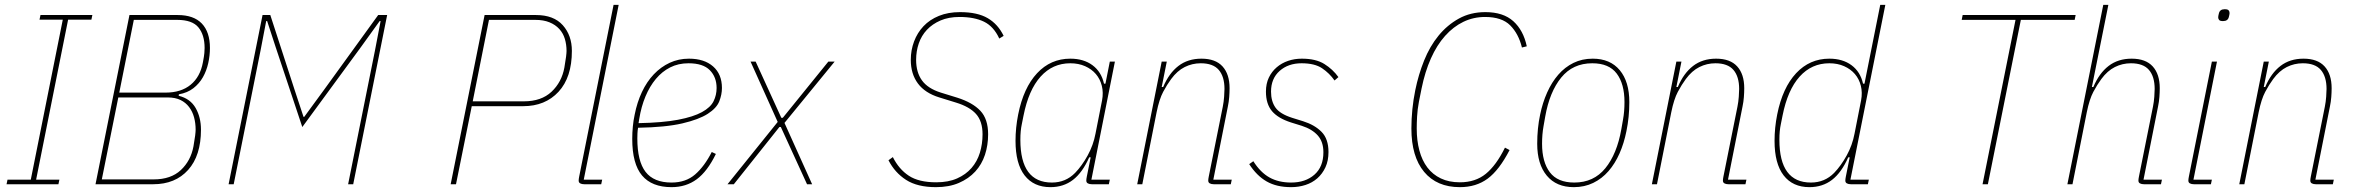

<svg xmlns="http://www.w3.org/2000/svg" viewBox="-20 -760 9711 792"><path d="M7 0 11 -19H107L239 -679H143L147 -698H361L357 -679H261L129 -19H225L221 0Z M514 -698H713Q779 -698 812.5 -663Q846 -628 846 -562Q846 -531 839 -499.5Q832 -468 817 -441.5Q802 -415 777.5 -396Q753 -377 718 -371L717 -365Q765 -353 787 -314.5Q809 -276 809 -225Q809 -118 756 -59Q703 0 612 0H374ZM614 -20Q685 -20 726 -58.5Q767 -97 778 -156Q783 -184 785 -200.5Q787 -217 787 -225Q787 -252 780.5 -276Q774 -300 760 -318.5Q746 -337 724.5 -347.5Q703 -358 672 -358H468L400 -20ZM663 -378Q727 -378 766.5 -410.5Q806 -443 817 -503Q822 -529 823 -541.5Q824 -554 824 -562Q824 -616 798.5 -647Q773 -678 711 -678H532L472 -378Z M1527 -553 1550 -673H1546L1469 -566L1227 -236L1117 -566L1082 -673H1078L1055 -553L944 0H923L1063 -698H1095L1195 -390L1232 -278H1235L1317 -390L1540 -698H1577L1437 0H1416Z M1839 0 1979 -698H2191Q2264 -698 2301.5 -656Q2339 -614 2339 -550Q2339 -441 2284 -381.5Q2229 -322 2138 -322H1926L1861 0ZM1930 -342H2141Q2213 -342 2255 -381.5Q2297 -421 2308 -481Q2313 -510 2315 -526Q2317 -542 2317 -550Q2317 -576 2310 -599.5Q2303 -623 2287 -640.5Q2271 -658 2246.5 -668Q2222 -678 2188 -678H1997Z M2390 0Q2380 0 2373.5 -3.5Q2367 -7 2367 -15Q2367 -21 2369 -31L2511 -740H2532L2388 -19H2464L2460 0Z M2750 12Q2669 12 2628.5 -36Q2588 -84 2588 -187Q2588 -213 2590.5 -238.5Q2593 -264 2598 -287Q2608 -338 2628 -380.5Q2648 -423 2677 -453.5Q2706 -484 2742.5 -501Q2779 -518 2822 -518Q2885 -518 2921.5 -486Q2958 -454 2958 -397Q2958 -370 2947 -342Q2936 -314 2899.5 -290.5Q2863 -267 2794.5 -251Q2726 -235 2612 -233Q2610 -222 2609.5 -209.5Q2609 -197 2609 -189Q2609 -95 2643 -51Q2677 -7 2750 -7Q2809 -7 2847.5 -40.5Q2886 -74 2916 -133L2933 -125Q2898 -53 2854 -20.5Q2810 12 2750 12ZM2820 -499Q2778 -499 2744.5 -482Q2711 -465 2685.5 -434.5Q2660 -404 2642.5 -362Q2625 -320 2617 -270L2614 -252Q2714 -254 2777 -266Q2840 -278 2875.5 -297.5Q2911 -317 2923.5 -342.5Q2936 -368 2936 -397Q2936 -442 2908 -470.5Q2880 -499 2820 -499Z M2981 0 3188 -257 3076 -506H3097L3203 -274H3209L3397 -506H3423L3216 -253L3330 0H3309L3201 -236H3195L3007 0Z M3841 12Q3764 12 3717.5 -18Q3671 -48 3645 -99L3663 -112Q3688 -62 3729 -35Q3770 -8 3842 -8Q3892 -8 3928 -24Q3964 -40 3987.5 -67Q4011 -94 4022 -130Q4033 -166 4033 -206Q4033 -260 4006 -290Q3979 -320 3923 -337L3855 -358Q3796 -376 3766.5 -415.5Q3737 -455 3737 -513Q3737 -553 3750.5 -589Q3764 -625 3789.5 -652Q3815 -679 3853 -694.5Q3891 -710 3940 -710Q4012 -710 4054.5 -685Q4097 -660 4120 -612L4102 -601Q4079 -651 4039 -670.5Q3999 -690 3938 -690Q3893 -690 3859.5 -675.5Q3826 -661 3803.5 -637Q3781 -613 3770 -581Q3759 -549 3759 -513Q3759 -462 3783 -428.5Q3807 -395 3861 -378L3929 -357Q3992 -337 4024 -303Q4056 -269 4056 -206Q4056 -161 4043 -121.5Q4030 -82 4003 -52.5Q3976 -23 3935.5 -5.5Q3895 12 3841 12Z M4484 0Q4474 0 4467.5 -3.5Q4461 -7 4461 -15Q4461 -21 4463 -31L4479 -111H4473Q4445 -48 4406 -18Q4367 12 4313 12Q4244 12 4206.5 -36.5Q4169 -85 4169 -179Q4169 -233 4180 -288Q4202 -398 4258 -458Q4314 -518 4395 -518Q4450 -518 4486.5 -491Q4523 -464 4534 -415H4540L4558 -506H4579L4482 -19H4558L4554 0ZM4319 -7Q4376 -7 4415 -47Q4443 -76 4466.5 -118.5Q4490 -161 4499 -209L4526 -346Q4532 -378 4525 -406Q4518 -434 4500.5 -454.5Q4483 -475 4456 -487Q4429 -499 4395 -499Q4322 -499 4272.5 -444Q4223 -389 4202 -283L4195 -248Q4192 -234 4190.5 -218.5Q4189 -203 4189 -183Q4189 -7 4319 -7Z M4671 0 4772 -506H4793L4772 -401H4778Q4802 -458 4841 -488Q4880 -518 4936 -518Q4994 -518 5023 -486Q5052 -454 5052 -396Q5052 -379 5050.5 -359.5Q5049 -340 5045 -321L4985 -19H5061L5057 0H4987Q4977 0 4970.5 -3.5Q4964 -7 4964 -15Q4964 -21 4966 -31L5024 -320Q5028 -340 5029.5 -361Q5031 -382 5031 -393Q5031 -444 5007.5 -471.5Q4984 -499 4933 -499Q4898 -499 4867 -483.5Q4836 -468 4811 -434Q4794 -411 4778 -381Q4762 -351 4751 -297L4692 0Z M5306 12Q5246 12 5205 -11.5Q5164 -35 5133 -83L5150 -95Q5179 -49 5216.5 -28Q5254 -7 5306 -7Q5365 -7 5402 -39.5Q5439 -72 5439 -132Q5439 -175 5416 -201Q5393 -227 5350 -241L5305 -255Q5252 -272 5227 -301.5Q5202 -331 5202 -382Q5202 -415 5214 -440Q5226 -465 5246.5 -482.5Q5267 -500 5293.5 -509Q5320 -518 5350 -518Q5408 -518 5443 -496Q5478 -474 5501 -442L5485 -428Q5464 -458 5433.5 -478.5Q5403 -499 5349 -499Q5294 -499 5258.5 -467.5Q5223 -436 5223 -382Q5223 -342 5241.5 -316Q5260 -290 5310 -274L5355 -260Q5403 -245 5431.5 -216Q5460 -187 5460 -133Q5460 -97 5447.5 -70Q5435 -43 5414 -24.5Q5393 -6 5365 3Q5337 12 5306 12Z M6002 12Q5907 12 5854.5 -51Q5802 -114 5802 -230Q5802 -269 5806 -309Q5810 -349 5818 -388Q5831 -452 5854.5 -510.5Q5878 -569 5914 -613Q5950 -657 5998 -683.5Q6046 -710 6107 -710Q6181 -710 6222.5 -672.5Q6264 -635 6278 -569L6258 -564Q6244 -621 6209.5 -655.5Q6175 -690 6106 -690Q6058 -690 6016.5 -670Q5975 -650 5941 -612Q5907 -574 5882.5 -519Q5858 -464 5844 -395L5833 -340Q5827 -308 5825.5 -279.5Q5824 -251 5824 -230Q5824 -180 5835 -139Q5846 -98 5868 -69Q5890 -40 5923.5 -24Q5957 -8 6002 -8Q6066 -8 6109 -43Q6152 -78 6188 -151L6207 -141Q6164 -58 6116.5 -23Q6069 12 6002 12Z M6472 12Q6400 12 6360.5 -35.5Q6321 -83 6321 -167Q6321 -231 6333 -287Q6343 -336 6362 -378.5Q6381 -421 6408 -452Q6435 -483 6470.5 -500.5Q6506 -518 6550 -518Q6622 -518 6661.5 -470.5Q6701 -423 6701 -339Q6701 -277 6689 -219Q6679 -169 6660.5 -127Q6642 -85 6615 -54Q6588 -23 6552 -5.5Q6516 12 6472 12ZM6474 -7Q6554 -7 6602 -66Q6650 -125 6668 -227L6675 -267Q6681 -300 6681 -339Q6681 -414 6649 -456.5Q6617 -499 6548 -499Q6468 -499 6420 -440Q6372 -381 6354 -279L6347 -239Q6341 -206 6341 -167Q6341 -92 6373 -49.5Q6405 -7 6474 -7Z M6794 0 6895 -506H6916L6895 -401H6901Q6925 -458 6964 -488Q7003 -518 7059 -518Q7117 -518 7146 -486Q7175 -454 7175 -396Q7175 -379 7173.5 -359.5Q7172 -340 7168 -321L7108 -19H7184L7180 0H7110Q7100 0 7093.5 -3.5Q7087 -7 7087 -15Q7087 -21 7089 -31L7147 -320Q7151 -340 7152.5 -361Q7154 -382 7154 -393Q7154 -444 7130.5 -471.5Q7107 -499 7056 -499Q7021 -499 6990 -483.5Q6959 -468 6934 -434Q6917 -411 6901 -381Q6885 -351 6874 -297L6815 0Z M7615 0Q7605 0 7598.5 -3.5Q7592 -7 7592 -15Q7592 -21 7594 -31L7610 -111H7604Q7576 -48 7537 -18Q7498 12 7444 12Q7375 12 7337.5 -36.5Q7300 -85 7300 -179Q7300 -233 7311 -288Q7333 -398 7389 -458Q7445 -518 7526 -518Q7581 -518 7617.5 -491Q7654 -464 7665 -415H7671L7736 -740H7757L7613 -19H7689L7685 0ZM7450 -7Q7507 -7 7546 -47Q7574 -76 7597.5 -118.5Q7621 -161 7630 -209L7657 -346Q7663 -378 7656 -406Q7649 -434 7631.5 -454.5Q7614 -475 7587 -487Q7560 -499 7526 -499Q7453 -499 7403.5 -444Q7354 -389 7333 -283L7326 -248Q7323 -234 7321.5 -218.5Q7320 -203 7320 -183Q7320 -7 7450 -7Z M8316 -678 8180 0H8158L8294 -678H8072L8076 -698H8542L8538 -678Z M8656 -740H8677L8609 -401H8615Q8639 -458 8678 -488Q8717 -518 8773 -518Q8831 -518 8860 -486Q8889 -454 8889 -396Q8889 -379 8887.5 -359.5Q8886 -340 8882 -321L8822 -19H8898L8894 0H8824Q8814 0 8807.5 -3.5Q8801 -7 8801 -15Q8801 -21 8803 -31L8861 -320Q8865 -340 8866.5 -361Q8868 -382 8868 -393Q8868 -444 8844.5 -471.5Q8821 -499 8770 -499Q8735 -499 8704 -483.5Q8673 -468 8648 -434Q8631 -411 8615 -381Q8599 -351 8588 -297L8529 0H8508Z M9150 -673Q9138 -673 9134 -677.5Q9130 -682 9130 -689Q9130 -691 9131 -696.5Q9132 -702 9133 -705Q9137 -722 9157 -722Q9169 -722 9173 -717.5Q9177 -713 9177 -706Q9177 -704 9176 -698.5Q9175 -693 9174 -690Q9170 -673 9150 -673ZM9030 0Q9020 0 9013.5 -3.5Q9007 -7 9007 -15Q9007 -21 9009 -31L9104 -506H9125L9028 -19H9104L9100 0Z M9217 0 9318 -506H9339L9318 -401H9324Q9348 -458 9387 -488Q9426 -518 9482 -518Q9540 -518 9569 -486Q9598 -454 9598 -396Q9598 -379 9596.5 -359.5Q9595 -340 9591 -321L9531 -19H9607L9603 0H9533Q9523 0 9516.5 -3.5Q9510 -7 9510 -15Q9510 -21 9512 -31L9570 -320Q9574 -340 9575.5 -361Q9577 -382 9577 -393Q9577 -444 9553.5 -471.5Q9530 -499 9479 -499Q9444 -499 9413 -483.5Q9382 -468 9357 -434Q9340 -411 9324 -381Q9308 -351 9297 -297L9238 0Z"/></svg>

Font: IBM Plex Sans Cond Thin
Style: Italic
Weight: 100
Width: 3
Italic angle: -11°
Designer: Mike Abbink, Paul van der Laan, Pieter van Rosmalen
Foundry: Bold Monday
Version: Version 1.3